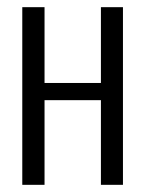

<svg xmlns="http://www.w3.org/2000/svg" viewBox="-20 -515 405 535"><path d="M42.1 0V-495H104.1V-283.8H261.2V-495H322.6V0H261.2V-235.9H104.1V0Z"/></svg>

Font: Alumni Sans Thin
Style: Regular
Weight: 100
Designer: Robert E. Leuschke
Foundry: Robert E. Leuschke
Version: Version 1.018